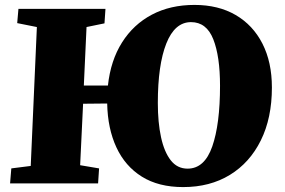

<svg xmlns="http://www.w3.org/2000/svg" viewBox="-20 -746 1158 781"><path d="M318 -324 306 -74 383 -61 379 0H21L26 -61L105 -71L130 -636L50 -652L55 -710H409L405 -651L332 -636L321 -398H419Q430 -500 476.5 -573.5Q523 -647 598 -686.5Q673 -726 771 -726Q868 -726 938.5 -685Q1009 -644 1047.5 -568.5Q1086 -493 1086 -390Q1086 -266 1041 -175Q996 -84 915 -34.5Q834 15 725 15Q625 15 557 -27.5Q489 -70 453.5 -146.5Q418 -223 416 -325ZM622 -327Q622 -248 635 -188Q648 -128 674.5 -94Q701 -60 743 -60Q812 -60 843.5 -150.5Q875 -241 875 -397Q875 -517 847.5 -586.5Q820 -656 757 -656Q691 -656 656.5 -569Q622 -482 622 -327Z"/></svg>

Font: Literata 36pt ExtraBold
Style: Italic
Weight: 800
Italic angle: -2°
Designer: Latin by Veronika Burian and Jose Scaglione. Greek by Irene Vlachou. Cyrillic by Vera Evstafieva
Foundry: TypeTogether
Version: Version 3.002